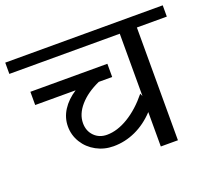

<svg xmlns="http://www.w3.org/2000/svg" viewBox="-132 -783 1031 928"><g transform="rotate(-20 383.0 -319.0)"><path d="M788 -580H634V0H546V-177Q501 -129 446.5 -104Q392 -79 333 -79Q285 -79 244.5 -101Q204 -123 180.5 -161Q157 -199 157 -244Q157 -289 182 -328Q207 -367 252 -396H44V-464H440V-396H371Q306 -367 268.5 -324Q231 -281 231 -234Q231 -194 256.5 -168Q282 -142 322 -142Q375 -142 432 -176.5Q489 -211 540 -274L546 -259V-580H-22V-638H788Z"/></g></svg>

Font: Amiko
Style: Regular
Weight: 400
Designer: Pablo Impallari, Rodrigo Fuenzalida, Andres Torresi
Foundry: Impallari Type
Version: Version 1.001; ttfautohint (v1.3)